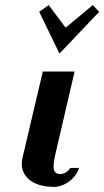

<svg xmlns="http://www.w3.org/2000/svg" viewBox="-20 -719 407 749"><path d="M212 -510 367 -673 342 -699 236 -611 170 -699 133 -673ZM200 -135 271 -440H147L68 -104C66 -96 65 -88 65 -80C65 -29 108 10 191 10C234 10 279 -27 288 -64H254C249 -54 233 -40 216 -40C195 -40 189 -52 189 -70C189 -87 194 -110 200 -135Z"/></svg>

Font: Pfennig
Style: BoldItalic
Weight: 700
Italic angle: -13°
Version: Version 20100423